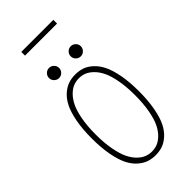

<svg xmlns="http://www.w3.org/2000/svg" viewBox="-319 -1121 1207 1207"><g transform="rotate(-45 285.0 -517.5)"><path d="M148.5 -1046H433.5V-1013H148.5ZM232.2 -774.8Q219 -761.5 200.5 -761.5Q182 -761.5 168.8 -774.8Q155.5 -788 155.5 -806.5Q155.5 -825 168.8 -838.2Q182 -851.5 200.5 -851.5Q219 -851.5 232.2 -838.2Q245.5 -825 245.5 -806.5Q245.5 -788 232.2 -774.8ZM425.2 -774.8Q412 -761.5 393.5 -761.5Q375 -761.5 361.8 -774.8Q348.5 -788 348.5 -806.5Q348.5 -825 361.8 -838.2Q375 -851.5 393.5 -851.5Q412 -851.5 425.2 -838.2Q438.5 -825 438.5 -806.5Q438.5 -788 425.2 -774.8ZM287.5 11Q254.5 11 226 1.5Q197.5 -8 169.2 -32.8Q141 -57.5 121.2 -96.8Q101.5 -136 89.2 -200.2Q77 -264.5 77 -348Q77 -431 89.2 -495Q101.5 -559 121.2 -598.2Q141 -637.5 169.2 -662.2Q197.5 -687 226 -696.5Q254.5 -706 287.5 -706Q320 -706 348.5 -696.8Q377 -687.5 405 -662.5Q433 -637.5 452.8 -598.2Q472.5 -559 484.8 -495Q497 -431 497 -348Q497 -264.5 484.8 -200.2Q472.5 -136 452.8 -96.8Q433 -57.5 405 -32.8Q377 -8 348.5 1.5Q320 11 287.5 11ZM287.5 -22Q312.5 -22 335.5 -30.8Q358.5 -39.5 382.2 -62.5Q406 -85.5 423.2 -121Q440.5 -156.5 451.2 -215Q462 -273.5 462 -348Q462 -422.5 451.2 -480.5Q440.5 -538.5 423.2 -574Q406 -609.5 382.2 -632.5Q358.5 -655.5 335.5 -664.2Q312.5 -673 287.5 -673Q262 -673 238.8 -664.2Q215.5 -655.5 192 -632.5Q168.5 -609.5 151 -574Q133.5 -538.5 122.8 -480.5Q112 -422.5 112 -348Q112 -273.5 123 -215Q134 -156.5 151.2 -121Q168.5 -85.5 192 -62.5Q215.5 -39.5 238.8 -30.8Q262 -22 287.5 -22Z"/></g></svg>

Font: League Mono Narrow Thin
Style: Regular
Weight: 100
Width: 3
Designer: Tyler Finck
Foundry: The League of Moveable Type / Tyler Finck
Version: Version 2.210